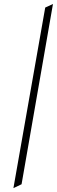

<svg xmlns="http://www.w3.org/2000/svg" viewBox="-20 -742 286 966"><path d="M47.5 204.5 207.5 -704 246.5 -722 88.5 185Z"/></svg>

Font: Overpass Thin
Style: Italic
Weight: 250
Italic angle: -10°
Designer: Delve Withrington, Dave Bailey, Thomas Jockin
Foundry: Delve Fonts LLC
Version: Version 4.000